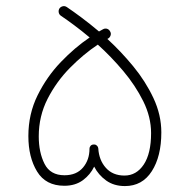

<svg xmlns="http://www.w3.org/2000/svg" viewBox="-20 -609 633 641"><path d="M178.7 -581.1Q182.6 -586.4 189.5 -588.1Q196.3 -589.8 203.1 -585.4Q224.1 -571.3 252 -550.5Q279.8 -529.8 310.5 -503.9Q317.4 -507.8 323.7 -511.2Q330.6 -515.1 337.4 -512.9Q344.2 -510.7 347.7 -503.9Q351.6 -497.6 349.1 -490.5Q346.7 -483.4 340.3 -480L338.4 -479Q383.3 -438 424.6 -387.9Q465.8 -337.9 492.2 -281.7Q518.6 -225.6 518.6 -167Q518.6 -86.9 486.8 -37.4Q455.1 12.2 397 12.2Q360.4 12.2 334.5 -6.3Q308.6 -24.9 294.4 -52.7Q281.7 -25.9 256.6 -7.3Q231.4 11.2 194.8 11.2Q132.8 11.2 103.8 -36.4Q74.7 -84 74.7 -154.8Q74.7 -228.5 105.5 -290.8Q136.2 -353 183.1 -401.9Q230 -450.7 279.3 -483.9Q252 -506.8 227.3 -525.1Q202.6 -543.5 183.6 -556.2Q177.2 -560.5 176 -567.9Q174.8 -575.2 178.7 -581.1ZM308.1 -113.8Q310.5 -74.2 333.5 -48.6Q356.4 -22.9 395.5 -22.9Q435.5 -22.9 460 -59.8Q484.4 -96.7 484.4 -164.6Q484.4 -218.3 458.3 -271Q432.1 -323.7 391.4 -372.1Q350.6 -420.4 306.6 -460Q259.3 -428.7 213.9 -382.8Q168.5 -336.9 138.9 -279.1Q109.4 -221.2 109.4 -153.8Q109.4 -100.1 128.7 -62Q147.9 -23.9 195.3 -23.9Q235.4 -23.9 257.1 -49.6Q278.8 -75.2 278.8 -112.8Q278.8 -116.7 280.8 -119.6Q283.7 -125.5 291 -126.5Q293 -126.5 294.4 -126.5Q294.4 -126.5 294.9 -126.5H295.9Q295.9 -126.5 296.4 -126.5Q300.3 -126 303.2 -123Q303.2 -123 303.2 -123Q303.7 -122.6 304.2 -122.1Q307.6 -118.7 308.1 -113.8Z"/></svg>

Font: Mikhak-DS1-FD ExtraLight
Style: Regular
Weight: 200
Designer: Amin Abedi
Version: Version 3.2